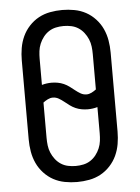

<svg xmlns="http://www.w3.org/2000/svg" viewBox="-53 -785 607 835"><g transform="rotate(-5 250.0 -367.5)"><path d="M250 8Q223 8 196.5 3Q170 -2 147 -14.5Q124 -27 105.5 -47Q87 -67 76 -91Q65 -115 60.5 -141.5Q56 -168 56 -195V-540Q56 -567 60.5 -593.5Q65 -620 76 -644Q87 -668 105.5 -688Q124 -708 147 -720.5Q170 -733 196.5 -738Q223 -743 250 -743Q277 -743 303.5 -738Q330 -733 353 -720.5Q376 -708 394.5 -688Q413 -668 424 -644Q435 -620 439.5 -593.5Q444 -567 444 -540V-195Q444 -168 439.5 -141.5Q435 -115 424 -91Q413 -67 394.5 -47Q376 -27 353 -14.5Q330 -2 303.5 3Q277 8 250 8ZM324 -368Q335 -368 346 -373.5Q357 -379 366 -386V-540Q366 -557 364 -573.5Q362 -590 355.5 -605.5Q349 -621 338.5 -634.5Q328 -648 314 -657Q300 -666 283.5 -669.5Q267 -673 250 -673Q233 -673 216.5 -669.5Q200 -666 186 -657Q172 -648 161.5 -634.5Q151 -621 144.5 -605.5Q138 -590 136 -573.5Q134 -557 134 -540V-426Q144 -429 155 -430.5Q166 -432 176 -432Q190 -432 203.5 -429.5Q217 -427 229.5 -421.5Q242 -416 253.5 -407.5Q265 -399 275.5 -390.5Q286 -382 298 -375Q310 -368 324 -368ZM250 -62Q267 -62 283.5 -65.5Q300 -69 314 -78Q328 -87 338.5 -100.5Q349 -114 355.5 -129.5Q362 -145 364 -161.5Q366 -178 366 -195V-309Q356 -306 345 -304.5Q334 -303 324 -303Q310 -303 296.5 -305.5Q283 -308 270.5 -313.5Q258 -319 246.5 -327.5Q235 -336 224.5 -344.5Q214 -353 202 -360Q190 -367 176 -367Q165 -367 154 -361.5Q143 -356 134 -349V-195Q134 -178 136 -161.5Q138 -145 144.5 -129.5Q151 -114 161.5 -100.5Q172 -87 186 -78Q200 -69 216.5 -65.5Q233 -62 250 -62Z"/></g></svg>

Font: Iosevka Fixed
Style: Regular
Weight: 400
Monospace: yes
Designer: Belleve Invis
Foundry: Belleve Invis
Version: Version 33.2.4